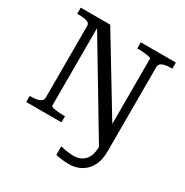

<svg xmlns="http://www.w3.org/2000/svg" viewBox="-204 -875 1205 1251"><g transform="rotate(30 398.0 -249.0)"><path d="M664 12Q664 68 648.5 106Q633 144 607 167.5Q581 191 550 201.5Q519 212 487 212Q460 212 430.5 208Q401 204 386 200V136Q398 139 414 142Q430 145 448 147.5Q466 150 484 150Q518 150 544.5 136Q571 122 586 91Q601 60 601 12V-28L640 82L189 -671L203 -675V-62Q203 -58 217 -54.5Q231 -51 252 -48.5Q273 -46 294 -46H309V0H44V-46H55Q80 -46 99 -50Q118 -54 129 -64Q140 -74 140 -88V-628Q140 -643 129 -650.5Q118 -658 99 -661Q80 -664 55 -664H44V-710H266L633 -104L601 -92V-648Q601 -653 587.5 -656Q574 -659 553 -661.5Q532 -664 510 -664H496V-710H760V-664H748Q725 -664 705.5 -660Q686 -656 675 -646.5Q664 -637 664 -622Z"/></g></svg>

Font: Roboto Serif 28pt
Style: Regular
Weight: 400
Designer: Greg Gazdowicz
Foundry: Commercial Type
Version: Version 1.008